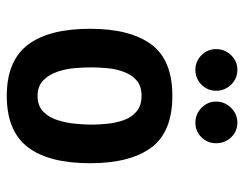

<svg xmlns="http://www.w3.org/2000/svg" viewBox="-97 -615 721 567"><g transform="rotate(90 263.5 -331.5)"><path d="M263 9Q160 9 112.5 -53Q65 -115 65 -237Q65 -355 111 -417.5Q157 -480 263 -480Q370 -480 416 -417.5Q462 -355 462 -237Q462 -115 414.5 -53Q367 9 263 9ZM263 -82Q293 -82 310 -99Q327 -116 335 -141.5Q343 -167 345.5 -194.5Q348 -222 348 -242Q348 -263 345.5 -288Q343 -313 335 -336Q327 -359 309.5 -374Q292 -389 263 -389Q234 -389 217.5 -374.5Q201 -360 192.5 -337.5Q184 -315 181.5 -289.5Q179 -264 179 -241Q179 -221 181 -194Q183 -167 191.5 -141.5Q200 -116 217 -99Q234 -82 263 -82ZM342 -548Q317 -548 298.5 -566Q280 -584 280 -609Q280 -635 298.5 -653.5Q317 -672 342 -672Q368 -672 385.5 -653.5Q403 -635 403 -609Q403 -584 385.5 -566Q368 -548 342 -548ZM186 -548Q161 -548 143 -566Q125 -584 125 -609Q125 -635 143 -653.5Q161 -672 186 -672Q212 -672 230 -653.5Q248 -635 248 -609Q248 -584 230 -566Q212 -548 186 -548Z"/></g></svg>

Font: El Messiri SemiBold
Style: Regular
Weight: 600
Designer: Mohamed Gaber
Foundry: Kief Type Foundry
Version: Version 2.020; ttfautohint (v1.8.3)